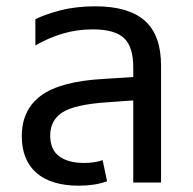

<svg xmlns="http://www.w3.org/2000/svg" viewBox="-20 -578 611 608"><path d="M230 10Q142 10 95.5 -30.5Q49 -71 49 -147Q49 -230 109.5 -275Q170 -320 306 -328L402 -334V-365Q402 -430 372.5 -457.5Q343 -485 274 -485Q224 -485 178.5 -471.5Q133 -458 92 -434V-517Q121 -532 170.5 -545Q220 -558 282 -558Q387 -558 438.5 -512.5Q490 -467 490 -370V0H402V-260L318 -254Q216 -247 177.5 -222Q139 -197 139 -149Q139 -104 167.5 -83Q196 -62 247 -62Q280 -62 305 -71L319 -4Q300 3 277.5 6.5Q255 10 230 10Z"/></svg>

Font: TSCustom
Style: Regular
Weight: 400
Designer: Monotype Design Team
Foundry: Monotype Imaging Inc.
Version: Version 2.004; ttfautohint (v1.8.3) -l 8 -r 50 -G 200 -x 14 